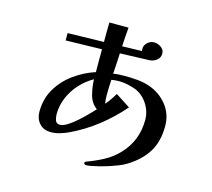

<svg xmlns="http://www.w3.org/2000/svg" viewBox="-115 -902 1231 1113"><g transform="rotate(15 500.0 -345.0)"><path d="M468 -257Q431 -285 419.5 -331.5Q408 -378 407 -421Q362 -396 326.5 -357Q291 -318 270.5 -270Q250 -222 250 -169Q250 -152 256 -133.5Q262 -115 284 -115Q303 -115 329 -131.5Q355 -148 382 -172Q409 -196 432 -219.5Q455 -243 468 -257ZM876 -265Q876 -173 837 -109.5Q798 -46 721 1Q700 14 676.5 23Q653 32 630 40Q621 43 602.5 48.5Q584 54 562 59.5Q540 65 521 68.5Q502 72 494 72Q489 72 483.5 70Q478 68 478 62Q478 57 481.5 54.5Q485 52 489 51Q539 33 586.5 7.5Q634 -18 671 -57Q755 -145 755 -270Q755 -321 726 -365.5Q697 -410 650 -429Q628 -437 601.5 -442.5Q575 -448 551 -448Q540 -448 528 -447Q516 -446 505 -444Q502 -396 502 -349Q502 -337 503 -324.5Q504 -312 507 -301Q521 -318 533.5 -336Q546 -354 557 -373L645 -316Q583 -244 507.5 -185Q432 -126 346 -86Q322 -75 296 -67.5Q270 -60 244 -60Q200 -60 175 -88Q150 -116 150 -158Q150 -235 185.5 -295.5Q221 -356 280 -399Q339 -442 407 -464Q407 -499 406.5 -533Q406 -567 407 -601L190 -596V-640L407 -645Q407 -674 407 -703.5Q407 -733 408 -762H523Q520 -734 518.5 -705.5Q517 -677 515 -648L634 -651Q633 -654 632.5 -657Q632 -660 632 -664Q632 -686 649.5 -702Q667 -718 689 -718Q711 -718 731 -704Q751 -690 751 -666Q751 -642 731.5 -627Q712 -612 690 -611L513 -605Q512 -574 510 -543.5Q508 -513 506 -481Q523 -484 540.5 -485Q558 -486 576 -486Q612 -486 651.5 -482.5Q691 -479 725 -467Q791 -444 833.5 -390.5Q876 -337 876 -265Z"/></g></svg>

Font: Kaisei Opti
Style: Bold
Weight: 700
Designer: Font-Kai, 金井和夫
Foundry: KAZUO KANAI
Version: Version 5.003